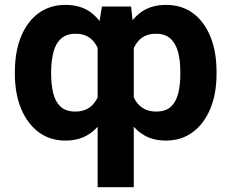

<svg xmlns="http://www.w3.org/2000/svg" viewBox="-20 -573 959 796"><path d="M384.8 203.1V-436.1L402.5 -545.9H523.4L534.6 -444.3V203.1ZM41.6 -265.6V-275.4Q41.9 -359.1 67.2 -421.3Q92.6 -483.6 139.6 -518.2Q186.6 -552.7 251.6 -552.7Q319 -552.7 362.5 -517Q406 -481.2 430.2 -418.6Q454.4 -355.9 463.9 -274.8V-261.1Q456.9 -203.4 441.6 -154.1Q426.3 -104.8 401 -68Q375.7 -31.2 338.6 -10.7Q301.6 9.8 251.2 9.8Q186.8 9.8 139.8 -25.5Q92.8 -60.7 67.3 -122.9Q41.9 -185 41.6 -265.6ZM192 -275.4V-265.6Q192.2 -222.7 200.5 -187.3Q208.9 -151.9 230.8 -131.2Q252.7 -110.5 292.8 -110.5Q327.1 -110.5 350.2 -126.7Q373.4 -142.8 386.5 -172.8Q399.6 -202.8 403.5 -243.4V-293.8Q399.4 -358 372.2 -395.7Q345 -433.3 293.6 -433Q256 -433.3 233.5 -413.2Q211.1 -393.2 201.7 -357.7Q192.2 -322.2 192 -275.4ZM877.7 -275.4V-265.6Q877.7 -185 852.2 -122.9Q826.7 -60.7 779.6 -25.5Q732.6 9.8 667.8 9.8Q617.4 9.8 580.5 -10.7Q543.7 -31.2 518.4 -68Q493.2 -104.8 477.8 -154.1Q462.5 -203.4 455.1 -261.1V-274.8Q465 -355.9 489.4 -418.6Q513.7 -481.2 557.4 -517Q601.1 -552.7 668.4 -552.7Q733.3 -552.7 780.1 -518.2Q826.9 -483.6 852.3 -421.3Q877.7 -359.1 877.7 -275.4ZM727.5 -265.6V-275.4Q727.7 -322.2 718.1 -357.7Q708.5 -393.2 686.2 -413.2Q664 -433.3 626.4 -433Q574.9 -433.3 547.6 -395.7Q520.2 -358 515.4 -293.8V-243.4Q519.8 -202.8 532.9 -172.8Q546 -142.8 569.4 -126.7Q592.9 -110.5 627.1 -110.5Q667.4 -110.5 689.1 -131.2Q710.7 -151.9 719.2 -187.3Q727.7 -222.7 727.5 -265.6Z"/></svg>

Font: Inter Tight
Style: Regular
Weight: 400
Designer: Rasmus Andersson
Foundry: rsms
Version: Version 3.002